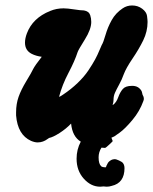

<svg xmlns="http://www.w3.org/2000/svg" viewBox="-20 -536 570 716"><path d="M375 87.9Q375 87.9 377 82Q379.9 75.2 382.8 70.8Q385.7 66.4 392.6 62Q399.4 57.6 409.2 57.6L414.1 58.6Q419.9 60.5 423.8 62.5Q427.7 64.5 433.1 67.4Q438.5 70.3 441.4 76.7Q444.3 83 444.3 90.8Q444.3 146.5 396.5 157.2Q387.7 160.2 377.9 160.2Q375 160.2 371.1 159.7Q367.2 159.2 366.2 159.2Q364.3 159.2 360.8 159.7Q357.4 160.2 353.5 160.2Q319.3 160.2 292.5 130.4Q265.6 100.6 265.6 55.7Q265.6 21.5 281.2 -7.8Q250 -26.4 245.1 -75.2Q226.6 -55.7 202.1 -40Q177.7 -24.4 163.1 -21.5Q162.1 -21.5 155.8 -16.6Q149.4 -11.7 140.1 -8.3Q130.9 -4.9 120.1 -4.9Q109.4 -4.9 95.7 -10.7Q45.9 -33.2 40 -105.5V-117.2Q40 -148.4 49.3 -174.8Q58.6 -201.2 78.1 -233.4Q97.7 -265.6 103.5 -278.3Q110.4 -292 135.7 -324.2Q114.3 -327.1 98.6 -335Q73.2 -347.7 73.2 -377Q73.2 -392.6 80.1 -411.1Q101.6 -468.8 167 -495.1Q190.4 -504.9 216.8 -504.9Q231.4 -504.9 256.3 -501Q281.2 -497.1 293 -497.1Q311.5 -494.1 316.4 -479.5Q320.3 -467.8 320.3 -454.1Q320.3 -426.8 296.4 -388.7Q272.5 -350.6 269.5 -341.8Q258.8 -308.6 235.4 -264.2Q211.9 -219.7 200.2 -174.8Q203.1 -174.8 215.8 -183.6Q245.1 -203.1 269.5 -226.6Q293.9 -250 309.6 -273.4Q325.2 -296.9 334.5 -314Q343.8 -331.1 351.1 -349.1Q358.4 -367.2 359.4 -368.2Q365.2 -377 373.5 -405.8Q381.8 -434.6 396.5 -460.9Q411.1 -487.3 437.5 -504.9Q453.1 -515.6 472.7 -515.6Q494.1 -515.6 510.3 -503.4Q526.4 -491.2 528.3 -476.6Q530.3 -460.9 530.3 -454.1Q530.3 -418.9 514.2 -385.7Q498 -352.5 474.1 -317.4Q450.2 -282.2 441.4 -258.8Q434.6 -239.3 424.3 -220.7Q414.1 -202.1 408.7 -189.9Q403.3 -177.7 403.3 -163.1Q403.3 -155.3 400.4 -146.5Q399.4 -144.5 399.9 -144.5Q400.4 -144.5 402.3 -145.5Q414.1 -154.3 420.9 -173.3Q427.7 -192.4 438 -204.1Q448.2 -215.8 471.7 -215.8H476.6Q491.2 -214.8 500 -206.5Q508.8 -198.2 509.8 -190.4L511.7 -182.6Q519.5 -169.9 514.6 -159.2Q501 -121.1 473.6 -88.4Q446.3 -55.7 425.8 -41L406.2 -27.3Q403.3 -26.4 395.5 -22.5L400.4 -9.8Q400.4 -8.8 387.2 3.4Q374 15.6 372.1 15.6Q371.1 15.6 365.2 15.1Q359.4 14.6 358.4 14.6Q347.7 31.2 347.7 50.8Q347.7 75.2 357.4 84Q361.3 87.9 375 87.9Z"/></svg>

Font: Essays1743
Style: BoldItalic
Weight: 700
Italic angle: -10°
Designer: Based on the typeface in a 1743 English translation of the essays of Montaigne.  PostScript/TrueType font designed by Jo
Version: Version 002.100